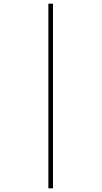

<svg xmlns="http://www.w3.org/2000/svg" viewBox="-20 -780 551 1040"><path d="M242 240H267V-760H242Z"/></svg>

Font: Noto Serif Display SemiCondensed ExtraLight
Style: Regular
Weight: 200
Width: 4
Designer: Monotype Design Team
Foundry: Monotype Imaging Inc.
Version: Version 2.009